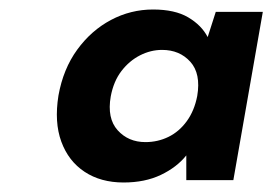

<svg xmlns="http://www.w3.org/2000/svg" viewBox="-20 -731 573 404"><path d="M240 -347Q192 -347 158 -369.5Q124 -392 109 -433Q94 -474 103 -530Q113 -586 142.5 -626.5Q172 -667 213.5 -689Q255 -711 302 -711Q348 -711 376 -694.5Q404 -678 417 -653L434 -706H533L471 -352H372V-404Q352 -379 318.5 -363Q285 -347 240 -347ZM286 -432Q312 -432 334.5 -443Q357 -454 373 -476Q389 -498 395 -529Q403 -576 380.5 -601Q358 -626 321 -626Q297 -626 274.5 -614.5Q252 -603 235.5 -581.5Q219 -560 213 -528Q205 -482 227.5 -457Q250 -432 286 -432Z"/></svg>

Font: DM Sans 9pt ExtraBold
Style: Italic
Weight: 800
Italic angle: -10°
Version: Version 4.004;gftools[0.9.30]